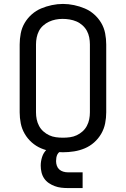

<svg xmlns="http://www.w3.org/2000/svg" viewBox="-20 -766 640 976"><path d="M300 8Q272 8 243.5 3.5Q215 -1 189 -12Q163 -23 141.5 -42Q120 -61 105.5 -86Q91 -111 85.5 -139Q80 -167 80 -195V-540Q80 -568 85.5 -596.5Q91 -625 105.5 -649.5Q120 -674 141.5 -693Q163 -712 189 -723Q215 -734 243.5 -740Q272 -746 300 -746Q328 -746 356.5 -740Q385 -734 411 -723Q437 -712 458.5 -693Q480 -674 494.5 -649.5Q509 -625 514.5 -596.5Q520 -568 520 -540V-195Q520 -167 514.5 -139Q509 -111 494.5 -86Q480 -61 458.5 -42Q437 -23 411 -12Q385 -1 356.5 3.5Q328 8 300 8ZM300 -66Q318 -66 336 -68.5Q354 -71 370 -78.5Q386 -86 399.5 -98Q413 -110 421.5 -126Q430 -142 433.5 -159.5Q437 -177 437 -195V-540Q437 -558 433.5 -576Q430 -594 421.5 -609.5Q413 -625 399 -637.5Q385 -650 368.5 -657Q352 -664 334 -667Q316 -670 298 -670Q280 -670 262.5 -666.5Q245 -663 229 -655.5Q213 -648 199.5 -636Q186 -624 178 -608.5Q170 -593 166.5 -575.5Q163 -558 163 -540V-195Q163 -177 166.5 -159.5Q170 -142 178.5 -126Q187 -110 200.5 -98Q214 -86 230 -78.5Q246 -71 264 -68.5Q282 -66 300 -66ZM325 190Q308 190 291 188Q274 186 258 180Q242 174 228 164.5Q214 155 204.5 141Q195 127 191 110Q187 93 187 76Q187 54 194 32Q201 10 217.5 -6Q234 -22 256 -28.5Q278 -35 300 -35V0Q291 0 283.5 5.5Q276 11 272 18.5Q268 26 266.5 35Q265 44 265 53Q265 65 269 76.5Q273 88 281.5 95.5Q290 103 301.5 106.5Q313 110 325 110H400V190Z"/></svg>

Font: Iosevka Custom Extended
Style: Regular
Weight: 400
Width: 7
Monospace: yes
Designer: Belleve Invis
Foundry: Belleve Invis
Version: Version 11.2.4; ttfautohint (v1.8.4)